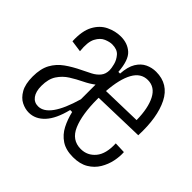

<svg xmlns="http://www.w3.org/2000/svg" viewBox="-132 -708 887 887"><g transform="rotate(45 312.0 -264.5)"><path d="M146 10Q122 10 98 -2Q74 -14 57.5 -43Q41 -72 41 -121Q41 -172 59 -205Q77 -238 108.5 -260.5Q140 -283 180 -302Q203 -313 224 -324Q245 -335 258.5 -351.5Q272 -368 272 -393Q272 -405 266.5 -427Q261 -449 245 -467.5Q229 -486 196 -486Q180 -486 158 -477Q136 -468 121.5 -440.5Q107 -413 113 -358L56 -366Q53 -431 73.5 -469Q94 -507 128.5 -523.5Q163 -540 199 -540Q243 -540 272 -514Q301 -488 306 -416H317Q320 -463 336.5 -490Q353 -517 377.5 -528.5Q402 -540 429 -540Q510 -540 546.5 -467.5Q583 -395 578 -274L326 -267Q326 -263 326 -258Q326 -158 351 -99.5Q376 -41 435 -41Q478 -41 506 -74.5Q534 -108 531 -174L586 -172Q588 -145 581.5 -113.5Q575 -82 558 -53.5Q541 -25 511 -7Q481 11 436 11Q389 11 359 -9Q329 -29 312 -62Q295 -95 286 -134H273Q255 -61 222 -25.5Q189 10 146 10ZM429 -486Q384 -486 359 -441Q334 -396 328 -313L523 -318Q522 -395 498.5 -440.5Q475 -486 429 -486ZM156 -41Q226 -41 273 -204V-300Q251 -283 222 -269Q193 -255 165 -237.5Q137 -220 118.5 -192Q100 -164 100 -119Q100 -82 115 -61.5Q130 -41 156 -41Z"/></g></svg>

Font: Bricolage Grotesque 10pt Condensed ExtraLight
Style: Regular
Weight: 200
Width: 3
Designer: Mathieu Triay
Foundry: Atelier Triay
Version: Version 1.000; ttfautohint (v1.8.4.7-5d5b);gftools[0.9.32]